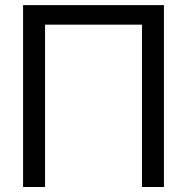

<svg xmlns="http://www.w3.org/2000/svg" viewBox="-20 -748 748 768"><path d="M635.7 0H547.9V-649.4H160.2V0H72.3V-727.5H635.7Z"/></svg>

Font: Intratopia Thin
Style: Regular
Weight: 100
Designer: Rasmus Andersson
Foundry: rsms
Version: Version 3.000;Glyphs 3.2.3 (3260)